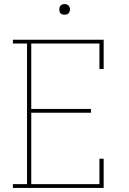

<svg xmlns="http://www.w3.org/2000/svg" viewBox="-20 -932 640 952"><path d="M44 0V-19H114V-716H44V-735H494V-590H473V-716H135V-392H431V-373H135V-19H473V-145H494V0ZM300 -859Q295 -859 289.5 -860.5Q284 -862 280.5 -865.5Q277 -869 275.5 -874.5Q274 -880 274 -885Q274 -890 275.5 -895.5Q277 -901 280.5 -904.5Q284 -908 289.5 -910Q295 -912 300 -912Q305 -912 310.5 -910Q316 -908 319.5 -904.5Q323 -901 325 -895.5Q327 -890 327 -885Q327 -880 325 -874.5Q323 -869 319.5 -865.5Q316 -862 310.5 -860.5Q305 -859 300 -859Z"/></svg>

Font: Iosevka HT Thin Extended
Style: Regular
Weight: 100
Width: 7
Monospace: yes
Designer: Belleve Invis
Foundry: Belleve Invis
Version: Version 32.3.0; ttfautohint (v1.8.4)